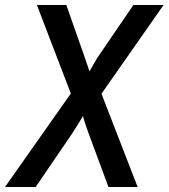

<svg xmlns="http://www.w3.org/2000/svg" viewBox="-30 -750 676 770"><path d="M-10 0 254 -375 118 -730H236L306 -531Q312 -512 319 -493Q326 -474 329 -464Q335 -474 345.5 -493Q356 -512 369 -531L505 -730H626L377 -374L522 0H405L325 -216Q318 -235 311.5 -254.5Q305 -274 303 -285Q296 -274 284.5 -254.5Q273 -235 261 -217L113 0Z"/></svg>

Font: JetBrains Mono NL SemiBold
Style: Italic
Weight: 600
Italic angle: -9°
Monospace: yes
Designer: Philipp Nurullin, Konstantin Bulenkov
Foundry: JetBrains
Version: Version 2.305; ttfautohint (v1.8.4.7-5d5b)